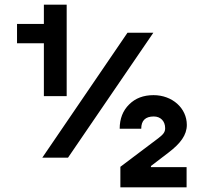

<svg xmlns="http://www.w3.org/2000/svg" viewBox="-20 -780 889 831"><path d="M787.6 30.8V-56.6H633.3V-61.5L710 -120.1C761.2 -159.2 788.6 -195.8 788.6 -239.3C788.6 -312 725.6 -368.2 644.5 -368.2C601.1 -368.2 565.9 -355 539.1 -328.1C511.7 -301.3 498 -266.1 498 -222.7H591.3C591.3 -258.3 609.4 -275.9 645.5 -275.9C674.8 -275.9 694.8 -255.9 694.8 -225.1C694.8 -209 688 -199.2 665 -181.6L501 -58.1V30.8ZM169.9 -592.8V-363.8H268.6V-759.8H169.9V-676.3H53.7V-592.8ZM643.6 -638.2H531.7L163.1 -97.7H274.4Z"/></svg>

Font: Estedad Black
Style: Regular
Weight: 900
Designer: Amin Abedi
Version: Version 7.3